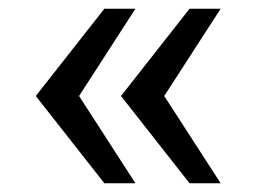

<svg xmlns="http://www.w3.org/2000/svg" viewBox="-20 -546 590 440"><path d="M219.2 -126 62 -326 219.2 -526H290.4L161.2 -326L290.4 -126ZM414.4 -126 257.3 -326 414.4 -526H485.7L356.4 -326L485.7 -126Z"/></svg>

Font: Archivo Variable SemiBold
Style: Regular
Weight: 600
Designer: Hector Gatti
Foundry: Omnibus-Type
Version: Version 2.001